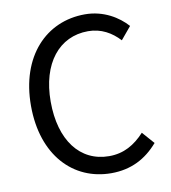

<svg xmlns="http://www.w3.org/2000/svg" viewBox="-84 -820 807 906"><g transform="rotate(-10 319.0 -367.0)"><path d="M377 13C472 13 544 -25 602 -92L551 -150C504 -99 451 -68 381 -68C241 -68 153 -184 153 -369C153 -552 245 -666 384 -666C447 -666 496 -637 534 -596L584 -656C542 -703 472 -747 383 -747C197 -747 58 -603 58 -366C58 -128 195 13 377 13Z"/></g></svg>

Font: Noto Sans Japanese Regular
Style: Regular
Weight: 400
Designer: Ryoko NISHIZUKA (kana & ideographs); Paul D. Hunt (Latin, Greek & Cyrillic); Wenlong ZHANG (bopomofo); Sandoll Communica
Foundry: Adobe Systems Incorporated
Version: Version 1.000;PS 1;hotconv 1.0.78;makeotf.lib2.5.61930